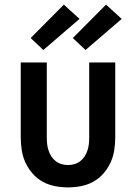

<svg xmlns="http://www.w3.org/2000/svg" viewBox="-20 -801 590 833"><path d="M275 12Q247 12 218.5 6.5Q190 1 165.5 -12.5Q141 -26 122 -47.5Q103 -69 91 -94.5Q79 -120 74.5 -148.5Q70 -177 70 -205V-530H183V-205Q183 -191 184.5 -176.5Q186 -162 190.5 -148.5Q195 -135 202.5 -123Q210 -111 221.5 -102Q233 -93 247 -89Q261 -85 275 -85Q289 -85 303 -89Q317 -93 328.5 -102Q340 -111 347.5 -123Q355 -135 359.5 -148.5Q364 -162 365.5 -176.5Q367 -191 367 -205V-530H480V-205Q480 -177 475.5 -148.5Q471 -120 459 -94.5Q447 -69 428 -47.5Q409 -26 384.5 -12.5Q360 1 331.5 6.5Q303 12 275 12ZM351 -584 296 -636 440 -781 508 -719ZM168 -584 113 -636 257 -781 325 -719Z"/></svg>

Font: Lode Term
Style: Bold
Weight: 700
Monospace: yes
Designer: Belleve Invis
Foundry: Belleve Invis
Version: Version 29.2.0